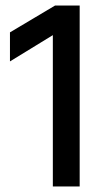

<svg xmlns="http://www.w3.org/2000/svg" viewBox="-20 -674 380 694"><path d="M268 0H171V-547L16 -452V-557L179 -654H268Z"/></svg>

Font: Hind Mysuru Medium
Style: Regular
Weight: 500
Designer: Manushi Parikh, Hitesh Malaviya
Foundry: Indian Type Foundry
Version: Version 0.703;PS 1.0;hotconv 1.0.86;makeotf.lib2.5.63406